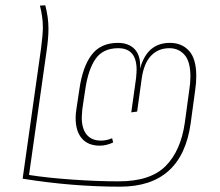

<svg xmlns="http://www.w3.org/2000/svg" viewBox="-20 -692 828 721"><path d="M65 -21 134 -509Q141 -562 141 -590Q141 -627 130 -671L150 -672Q162 -627 162 -584Q162 -552 156 -508L89 -35Q159 -24 253 -17.5Q347 -11 426 -11Q545 -11 602 -68.5Q659 -126 674 -231L691 -356Q695 -380 695 -405Q695 -461 673 -486Q651 -511 616 -511Q574 -511 547 -482.5Q520 -454 512 -396L495 -273L473 -270L491 -399Q493 -421 493 -430Q493 -511 424 -511Q367 -511 339 -471Q311 -431 300 -355L289 -281Q287 -259 287 -251Q287 -209 305.5 -186.5Q324 -164 359 -164Q381 -164 401 -173L405 -157Q379 -145 355 -145Q311 -145 287.5 -172Q264 -199 264 -249Q264 -265 267 -283L278 -356Q290 -441 324 -486Q358 -531 423 -531Q464 -531 486.5 -506.5Q509 -482 506 -434Q532 -531 618 -531Q663 -531 690 -501Q717 -471 717 -407Q717 -379 713 -354L696 -229Q663 9 431 9Q251 9 65 -21Z"/></svg>

Font: FiraGO Thin
Style: Italic
Weight: 100
Italic angle: -8°
Designer: bBox Type GmbH
Foundry: bBox Type GmbH
Version: Version 1.001